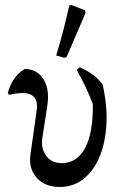

<svg xmlns="http://www.w3.org/2000/svg" viewBox="-20 -732 497 765"><path d="M218 13Q159 13 126.5 -23.5Q94 -60 101 -114L126 -291Q131 -322 120 -339.5Q109 -357 83.5 -360.5Q58 -364 16 -354L11 -362Q20 -394 36 -417.5Q52 -441 78 -457Q128 -457 153.5 -416Q179 -375 168 -307L149 -184Q142 -142 163.5 -112Q185 -82 225 -82Q267 -82 295 -109.5Q323 -137 337 -189.5Q351 -242 350 -317Q337 -352 320.5 -386.5Q304 -421 285 -454L298 -464Q328 -451 351.5 -433Q375 -415 389 -395Q408 -311 404 -237Q400 -163 376.5 -107Q353 -51 312.5 -19Q272 13 218 13ZM236 -502 204 -511Q219 -561 232 -610.5Q245 -660 256 -710L265 -712L318 -691L321 -681L245 -504Z"/></svg>

Font: Alegreya
Style: Regular
Weight: 400
Designer: Juan Pablo del Peral
Foundry: Huerta Tipografica
Version: Version 2.009